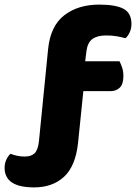

<svg xmlns="http://www.w3.org/2000/svg" viewBox="-35 -699 591 834"><path d="M304 -78Q293 23 243 69Q193 115 113 115Q-15 115 -15 30Q-15 10 -7 -6.5Q1 -23 11 -31Q23 -26 38.5 -22.5Q54 -19 72 -19Q101 -19 115.5 -33.5Q130 -48 134 -84L174 -486Q184 -586 244 -632.5Q304 -679 396 -679Q468 -679 502 -660.5Q536 -642 536 -595Q536 -575 528 -558Q520 -541 510 -533Q491 -538 472 -541.5Q453 -545 426 -545Q388 -545 367 -530Q346 -515 341 -480L335 -433H484Q490 -422 495.5 -405.5Q501 -389 501 -369Q501 -334 485.5 -318.5Q470 -303 444 -303H327Z"/></svg>

Font: Baloo Da
Style: Regular
Weight: 400
Designer: Noopur Datye and Ek Type
Foundry: Ek Type
Version: Version 1.443;PS 1.000;hotconv 16.6.51;makeotf.lib2.5.65220;